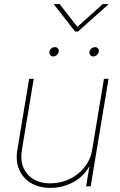

<svg xmlns="http://www.w3.org/2000/svg" viewBox="-20 -917 590 945"><path d="M228.5 7.8Q172.9 7.8 132.8 -15.9Q92.8 -39.6 74.5 -81.8Q56.2 -124 65.4 -179.7L123.5 -529.3H146L87.9 -179.7Q75.7 -105.5 115 -60.1Q154.3 -14.6 228.5 -14.6Q279.3 -14.6 323 -35.9Q366.7 -57.1 396.2 -94.5Q425.8 -131.8 433.6 -179.7L491.7 -529.3H514.2L426.3 0H403.8L423.3 -117.2H429.2Q400.9 -54.7 345.9 -23.4Q291 7.8 228.5 7.8ZM439.5 -639.2Q430.2 -639.2 424.6 -646Q418.9 -652.8 420.4 -662.6Q421.9 -671.9 429.9 -678.5Q438 -685.1 447.3 -685.1Q457 -685.1 462.4 -678.5Q467.8 -671.9 466.3 -662.6Q464.4 -652.8 456.5 -646Q448.7 -639.2 439.5 -639.2ZM242.2 -639.2Q232.9 -639.2 227.3 -646Q221.7 -652.8 223.1 -662.6Q224.6 -671.9 232.7 -678.5Q240.7 -685.1 250 -685.1Q259.8 -685.1 265.1 -678.5Q270.5 -671.9 269 -662.6Q267.1 -652.8 259.3 -646Q251.5 -639.2 242.2 -639.2ZM273.4 -897 360.8 -784.7 485.8 -897H513.7L513.2 -895L363.8 -761.7H349.6L245.6 -895V-897Z"/></svg>

Font: Inter 24pt Thin
Style: Italic
Weight: 250
Italic angle: -9.3988°
Version: Version 4.001;git-66647c0bb